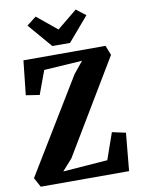

<svg xmlns="http://www.w3.org/2000/svg" viewBox="-104 -1054 822 1123"><g transform="rotate(-10 307.0 -492.5)"><path d="M45 0 14.5 -56 354 -614 410.5 -683.5 183.5 -669 132 -529.5 51.5 -542 73.5 -745.5H561L583.5 -688L250 -132L190 -65L455 -85L510 -242L590.5 -224.5L569.5 0ZM254.5 -798.5 132 -941.5 188 -985 307 -887.5 426 -985 482 -941.5 359.5 -798.5Z"/></g></svg>

Font: Merriweather 24pt SemiCondensed Black
Style: Regular
Weight: 900
Width: 4
Designer: Eben Sorkin
Foundry: Eben Sorkin
Version: Version 2.100